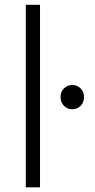

<svg xmlns="http://www.w3.org/2000/svg" viewBox="-20 -798 403 818"><path d="M90 0V-777.5H150.5V0ZM288 -332.5Q267.5 -332.5 252.8 -347Q238 -361.5 238 -384.5Q238 -407 252.8 -421.5Q267.5 -436 288 -436Q308.5 -436 323.2 -421.5Q338 -407 338 -384.5Q338 -361.5 323.2 -347Q308.5 -332.5 288 -332.5Z"/></svg>

Font: Spline Sans Light
Style: Regular
Weight: 300
Designer: Eben Sorkin, Mirko Velimirovic
Foundry: Sorkin Type
Version: Version 1.000; ttfautohint (v1.8.3)